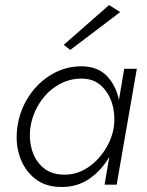

<svg xmlns="http://www.w3.org/2000/svg" viewBox="-20 -733 582 762"><path d="M457 -685 259 -535 233 -555 413 -713ZM49 -230Q59 -297 95 -351.5Q131 -406 185.5 -438Q240 -470 304 -470Q369 -469 405 -430.5Q441 -392 452 -336L473 -460H523L443 0H395L414 -111Q384 -58 336 -24.5Q288 9 227 9Q162 10 119.5 -23.5Q77 -57 58.5 -111.5Q40 -166 49 -230ZM101 -230Q94 -179 107.5 -135.5Q121 -92 154 -65.5Q187 -39 238 -40Q285 -40 326 -66.5Q367 -93 395.5 -136.5Q424 -180 432 -230Q438 -277 425.5 -320Q413 -363 383 -391.5Q353 -420 307 -421Q256 -422 212 -396.5Q168 -371 139 -327Q110 -283 101 -230Z"/></svg>

Font: Jost* Light
Style: Italic
Weight: 300
Italic angle: -10°
Version: Version 3.7